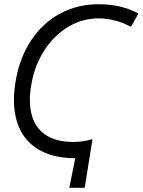

<svg xmlns="http://www.w3.org/2000/svg" viewBox="-20 -750 676 909"><path d="M46 -277.5Q46 -321.5 55 -371.5Q74 -478.5 128 -559.8Q182 -641 264.2 -685.5Q346.5 -730 446.5 -730Q554.5 -730 635.5 -686L600 -623Q564 -642.5 524.5 -652.8Q485 -663 448 -663Q368.5 -663 301.2 -621.8Q234 -580.5 189 -510Q144 -439.5 129 -353.5Q121.5 -312.5 121.5 -277Q121.5 -180.5 173.8 -129.2Q226 -78 327.5 -78Q375 -78 418 -91.5L381 139H308L336.5 -1Q243 -1 177.8 -33.8Q112.5 -66.5 79.2 -128.5Q46 -190.5 46 -277.5Z"/></svg>

Font: JuliaMono
Style: Bold Italic
Weight: 700
Italic angle: -9°
Monospace: yes
Designer: cormullion
Foundry: corm
Version: Version 0.057; ttfautohint (v1.8.4)